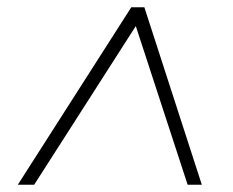

<svg xmlns="http://www.w3.org/2000/svg" viewBox="-20 -648 640 528"><path d="M29 -140 341 -628H377L535 -140H496L346 -599H368L74 -140Z"/></svg>

Font: Mulish ExtraLight ExtraLight
Style: Italic
Weight: 250
Italic angle: -9°
Version: Version 3.603